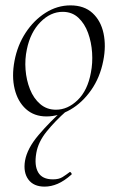

<svg xmlns="http://www.w3.org/2000/svg" viewBox="-20 -419 436 714"><path d="M153 14Q107 14 76.5 -13.5Q46 -41 34.5 -88Q23 -135 34 -193Q45 -251 75.5 -297.5Q106 -344 149.5 -371.5Q193 -399 242 -399Q293 -399 324 -370.5Q355 -342 365 -295Q375 -248 364 -193Q352 -131 319 -84Q286 -37 242 -11.5Q198 14 153 14ZM188 -11Q232 -11 269 -47Q306 -83 318 -149Q325 -184 322.5 -223Q320 -262 307.5 -296.5Q295 -331 271.5 -353Q248 -375 213 -375Q168 -375 130.5 -337Q93 -299 80 -236Q72 -199 75 -160Q78 -121 91.5 -87Q105 -53 129.5 -32Q154 -11 188 -11ZM146 275Q105 275 85.5 248.5Q66 222 73 179Q81 133 123.5 83Q166 33 219 -14L228 -7Q185 31 153.5 70Q122 109 115 150Q107 196 122 222Q137 248 177 248Q199 248 212.5 239.5Q226 231 239 221Q241 219 244.5 223.5Q248 228 246 230Q219 254 194.5 264.5Q170 275 146 275Z"/></svg>

Font: Cormorant Light
Style: Italic
Weight: 300
Italic angle: -10°
Designer: Christian Thalmann (Catharsis Fonts)
Foundry: Catharsis Fonts
Version: Version 4.000